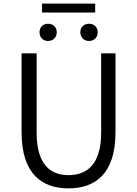

<svg xmlns="http://www.w3.org/2000/svg" viewBox="-20 -1026 756 1059"><path d="M358 13C502 13 617 -64 617 -297V-732H538V-296C538 -116 457 -60 358 -60C260 -60 182 -116 182 -296V-732H99V-297C99 -64 214 13 358 13ZM245 -800C273 -800 293 -820 293 -848C293 -876 273 -895 245 -895C217 -895 198 -876 198 -848C198 -820 217 -800 245 -800ZM212 -957H505V-1006H212ZM471 -800C499 -800 519 -820 519 -848C519 -876 499 -895 471 -895C443 -895 423 -876 423 -848C423 -820 443 -800 471 -800Z"/></svg>

Font: Noto Sans CJK JP DemiLight
Style: Regular
Weight: 350
Designer: Ryoko NISHIZUKA (kana & ideographs); Paul D. Hunt (Latin, Greek & Cyrillic); Wenlong ZHANG (bopomofo); Sandoll Communica
Foundry: Adobe Systems Incorporated
Version: Version 1.004;PS 1.004;hotconv 1.0.82;makeotf.lib2.5.63406